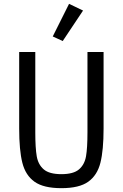

<svg xmlns="http://www.w3.org/2000/svg" viewBox="-20 -969 640 1001"><path d="M164 -698V-279Q164 -198 171.5 -154.5Q179 -111 208 -86Q237 -61 300 -61Q363 -61 392 -86Q421 -111 428.5 -154.5Q436 -198 436 -279V-698H520V-299Q520 -186 503.5 -120.5Q487 -55 440 -21.5Q393 12 300 12Q207 12 160 -21.5Q113 -55 96.5 -120.5Q80 -186 80 -299V-698ZM307 -755 255 -779 340 -949 413 -914Z"/></svg>

Font: iA Writer Mono V
Style: Regular
Weight: 400
Designer: Mike Abbink, Paul van der Laan, Pieter van Rosmalen
Foundry: Bold Monday
Version: Version 2.000